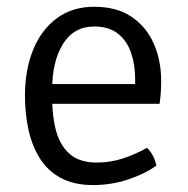

<svg xmlns="http://www.w3.org/2000/svg" viewBox="-20 -522 542 554"><path d="M97 -222.5V-279.5H370V-293.5Q370 -335 358.2 -369.5Q346.5 -404 320.5 -424.8Q294.5 -445.5 252 -445.5Q193 -445.5 161.8 -395.2Q130.5 -345 130.5 -263V-239.5Q130.5 -185.5 142.2 -143.2Q154 -101 182 -77Q210 -53 259 -53Q299 -53 335.2 -65Q371.5 -77 404 -95.5Q414.5 -86 422 -71Q429.5 -56 431 -44Q396.5 -19.5 348.5 -3.8Q300.5 12 249 12Q193 12 155 -8.8Q117 -29.5 94.5 -65.8Q72 -102 62 -148.5Q52 -195 52 -246Q52 -320 75.5 -378Q99 -436 143.8 -469.2Q188.5 -502.5 252 -502.5Q316.5 -502.5 359.2 -473.8Q402 -445 423.5 -396.5Q445 -348 445 -289Q445 -270 444 -255.5Q443 -241 440.5 -222.5Z"/></svg>

Font: Signika Light Light
Style: Regular
Weight: 300
Version: Version 2.001